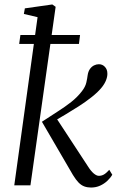

<svg xmlns="http://www.w3.org/2000/svg" viewBox="-20 -831 538 861"><path d="M44 0 148.5 -754 87 -768.5 91.5 -793.5 214.5 -811 229.5 -800.5 116.5 0ZM388 10Q372 10 358.2 5Q344.5 0 332.2 -12.5Q320 -25 307 -46.5L168 -285Q206.5 -310.5 239.5 -331.5Q272.5 -352.5 299.5 -373.8Q326.5 -395 347 -421.5Q363 -442 367.2 -461.2Q371.5 -480.5 373 -493.5Q375.5 -510.5 383.2 -521.5Q391 -532.5 401.8 -537.8Q412.5 -543 423.5 -543Q439.5 -543 450.5 -531.2Q461.5 -519.5 461.5 -501.5Q462 -488.5 456 -472.5Q450 -456.5 437.5 -440.5Q420.5 -419 392.2 -396.5Q364 -374 332.2 -353.8Q300.5 -333.5 271.8 -316.5Q243 -299.5 224 -288.5L227 -310L375 -84Q388 -63.5 400.5 -53Q413 -42.5 423.5 -42.5Q435 -42.5 445.5 -48.2Q456 -54 470 -69.5L483.5 -47.5Q475.5 -33.5 461.5 -20.2Q447.5 -7 429 1.5Q410.5 10 388 10ZM71.5 -674H339L334 -634H66Z"/></svg>

Font: Merriweather 72pt Light
Style: Italic
Weight: 300
Italic angle: -7.8°
Version: Version 2.101